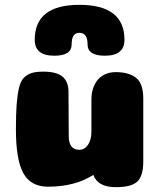

<svg xmlns="http://www.w3.org/2000/svg" viewBox="-20 -775 665 796"><path d="M265 -211Q265 -154 309 -154Q331 -154 345 -175Q359 -196 359 -229V-363Q359 -388 366 -409Q373 -430 386 -445Q399 -460 418 -468Q437 -476 460 -476Q514 -476 544 -452.5Q574 -429 574 -366V-106Q574 -45 549 -22Q524 1 461 1Q385 1 367 -50Q291 -1 179 -1Q108 -1 77 -56.5Q46 -112 46 -239Q46 -302 49 -341.5Q52 -381 58.5 -409.5Q65 -438 78.5 -452Q92 -466 110.5 -472Q129 -478 159 -478Q215 -478 239.5 -457Q264 -436 264 -394ZM309 -639Q277 -639 277 -591Q277 -544 205 -544Q124 -544 124 -610Q124 -755 309 -755Q496 -755 496 -610Q496 -544 415 -544Q343 -544 343 -591Q343 -639 309 -639Z"/></svg>

Font: Coiny
Style: Regular
Weight: 400
Version: Version 001.001